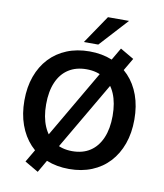

<svg xmlns="http://www.w3.org/2000/svg" viewBox="-104 -1023 993 1166"><g transform="rotate(10 392.5 -439.5)"><path d="M393 10Q316 10 253.5 -15.5Q191 -41 146.5 -89Q102 -137 78 -204Q54 -271 54 -353Q54 -436 78 -502.5Q102 -569 146.5 -616.5Q191 -664 253.5 -689.5Q316 -715 393 -715Q470 -715 532.5 -689.5Q595 -664 639.5 -617Q684 -570 708 -503.5Q732 -437 732 -354Q732 -271 708 -204Q684 -137 639.5 -89Q595 -41 532.5 -15.5Q470 10 393 10ZM393 -100Q458 -100 503.5 -130Q549 -160 573.5 -217Q598 -274 598 -353Q598 -433 574 -489.5Q550 -546 504 -575.5Q458 -605 393 -605Q329 -605 283 -575.5Q237 -546 212.5 -489.5Q188 -433 188 -353Q188 -274 212.5 -217Q237 -160 283 -130Q329 -100 393 -100ZM209 60 125 11 189 -98 225 -158 488 -609 514 -657 577 -765 661 -716 597 -607 561 -547 298 -97 272 -49ZM348 -765 466 -939H596L437 -765Z"/></g></svg>

Font: Nunito Sans 12pt ExtraLight
Style: Regular
Weight: 200
Version: Version 3.101;gftools[0.9.27]